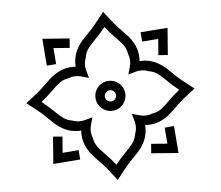

<svg xmlns="http://www.w3.org/2000/svg" viewBox="-69 -1053 1515 1316"><g transform="rotate(-5 688.0 -395.5)"><path d="M688 -434.7Q703.8 -434.7 715.1 -423.3Q726.4 -411.8 726.4 -395.8Q726.4 -379.9 715.3 -368.6Q704.1 -357.3 688 -357.3Q672.1 -357.3 660.6 -368.7Q649 -380.1 649 -395.8Q649 -411.6 660.7 -423.1Q672.4 -434.7 688 -434.7ZM688 -499.4Q659.4 -499.4 635.8 -485.5Q612.2 -471.6 598.3 -447.9Q584.4 -424.3 584.4 -395.8Q584.4 -367.2 598.4 -343.8Q612.5 -320.4 636.1 -306.5Q659.7 -292.6 688 -292.6Q716.6 -292.6 739.9 -306.5Q763.3 -320.4 777.2 -343.9Q791.1 -367.4 791.1 -395.8Q791.1 -424.3 777.2 -447.8Q763.3 -471.3 739.9 -485.3Q716.6 -499.4 688 -499.4ZM257.5 35 443.5 20.4 438.3 -44.3 327.4 -35.4 336.1 -146.8 271.4 -151.8ZM1118.7 35 1104.1 -151.8 1039.4 -146.6 1048.3 -35.4 937.2 -44.3 932 20.4ZM1118.7 -826.2 932 -812.4 936.9 -747.7 1048.3 -756.3 1039.4 -645.4 1104.1 -640.2ZM257.5 -826.2 271.4 -640.2 336.1 -645.1 327.4 -756.3 438.6 -747.7 443.5 -812.4ZM688 -869.4Q705.6 -848 723.6 -827.2Q741.7 -806.5 761.4 -786.7Q786.8 -761.4 807.2 -735.4Q827.6 -709.4 833.6 -671.2Q841.7 -651.8 843 -629.8Q844.3 -607.9 838.6 -586.7L823.3 -531.6L878.4 -546.8Q899.4 -552.6 921.3 -551.1Q943.3 -549.7 962.7 -541.6Q1001.2 -535.7 1027.4 -515.1Q1053.7 -494.5 1079.6 -468.6Q1099.1 -449.3 1119.5 -431.2Q1140 -413.1 1161.4 -395.8Q1141.6 -379.7 1122.3 -363.3Q1103.1 -346.9 1084.7 -328.2Q1059.3 -302 1031.2 -279.1Q1003.1 -256.1 963 -250.2Q943.5 -242 921.6 -240.8Q899.6 -239.6 878.4 -245.2L823.3 -260.4L838.6 -205.3Q844.3 -184.4 843 -162.4Q841.7 -140.4 833.6 -120.8Q827.9 -82.8 806.9 -56.2Q786 -29.6 761.4 -5.2Q741.7 14.3 723.5 35.2Q705.4 56.2 688 77.7Q670.6 56.3 652.5 35.8Q634.4 15.3 615.1 -4.2Q590.6 -29.2 569.3 -56Q548.1 -82.8 542.1 -121Q534 -140.7 532.7 -162.7Q531.4 -184.6 536.9 -205.3L552.2 -260.4L497.1 -245.2Q476.1 -239.6 454.2 -240.8Q432.2 -242 412.5 -250.2Q375.3 -255.9 348.9 -276.7Q322.4 -297.5 297 -322.3Q277 -341.8 256.4 -360Q235.8 -378.1 214.3 -395.8Q235.5 -413.1 256.1 -431.4Q276.7 -449.6 295.9 -468.6Q321.5 -494 348.1 -514.8Q374.6 -535.7 412.8 -541.6Q432.4 -549.7 454.4 -551.1Q476.4 -552.6 497.1 -546.8L552.2 -531.6L536.9 -586.7Q531.4 -607.6 532.7 -629.6Q534 -651.5 542.1 -670.9Q548.1 -709.4 568.6 -735.7Q589.2 -761.9 615.1 -787.8Q634.4 -807.3 652.5 -827.9Q670.6 -848.5 688 -869.4ZM688 -974.5 662.1 -940.8Q641.7 -914 619.7 -887.8Q597.8 -861.6 573.4 -837.4Q552.4 -816.5 532.3 -794.3Q512.2 -772.1 496.2 -743.1Q462.6 -683.8 468 -615.7Q400 -621.1 340.7 -587.5Q311.6 -571.5 289.4 -551.6Q267.3 -531.6 246.3 -510.3Q222.1 -486.2 196.1 -464.1Q170 -442.1 142.9 -421.6L109.3 -395.8L142.9 -369.9Q170 -349.1 196.2 -327.6Q222.4 -306.1 246.3 -281.6Q267.3 -260.6 289.6 -240.3Q311.9 -220 340.7 -204Q370 -187.5 402.5 -180.6Q435 -173.7 468 -176.2Q462.6 -108.2 496.2 -48.9Q512.2 -19.8 532.3 2.4Q552.4 24.7 573.4 45.5Q597.8 69.6 619.6 95.9Q641.4 122.2 662.1 149.3L688 183L713.9 149.3Q734.6 122.2 756.3 95.8Q778 69.3 802.1 45.5Q823.1 24.7 843.4 2.3Q863.8 -20.1 879.8 -48.9Q896.5 -78.2 903.3 -110.8Q910.1 -143.3 907.5 -176.2Q940.5 -173.7 973.2 -180.6Q1006 -187.5 1034.8 -204Q1063.6 -220 1085.9 -240.3Q1108.2 -260.6 1129.2 -281.6Q1152.8 -305.2 1179.4 -327.2Q1206 -349.1 1233.1 -369.9L1266.7 -395.8L1233.1 -421.6Q1206 -442.4 1179.5 -464.3Q1153.1 -486.2 1129.2 -510.3Q1108.5 -531.3 1086.2 -551.4Q1063.9 -571.5 1034.8 -587.5Q975.5 -621.1 907.5 -615.7Q910.1 -648.7 903.3 -681.5Q896.5 -714.3 879.8 -743.1Q863.8 -771.9 843.6 -794.2Q823.4 -816.5 802.1 -837.4Q778 -861.6 756.3 -887.7Q734.6 -913.7 713.9 -940.8Z"/></g></svg>

Font: Pinar-VF
Style: Regular
Weight: 300
Designer: Amin Abedi
Version: Version 3.0